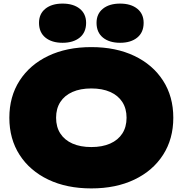

<svg xmlns="http://www.w3.org/2000/svg" viewBox="-20 -1030 1016 1068"><path d="M488 18Q351 18 248.5 -31Q146 -80 89 -168.5Q32 -257 32 -375Q32 -493 89 -581.5Q146 -670 248.5 -719Q351 -768 488 -768Q625 -768 727.5 -719Q830 -670 887 -581.5Q944 -493 944 -375Q944 -257 887 -168.5Q830 -80 727.5 -31Q625 18 488 18ZM488 -212Q549 -212 593 -231.5Q637 -251 660.5 -287.5Q684 -324 684 -375Q684 -426 660.5 -462.5Q637 -499 593 -518.5Q549 -538 488 -538Q427 -538 383 -518.5Q339 -499 315.5 -462.5Q292 -426 292 -375Q292 -324 315.5 -287.5Q339 -251 383 -231.5Q427 -212 488 -212ZM328 -792Q268 -792 232.5 -821Q197 -850 197 -903Q197 -953 232.5 -981.5Q268 -1010 328 -1010Q388 -1010 423.5 -981.5Q459 -953 459 -903Q459 -850 423.5 -821Q388 -792 328 -792ZM648 -792Q588 -792 552.5 -821Q517 -850 517 -903Q517 -953 552.5 -981.5Q588 -1010 648 -1010Q708 -1010 743.5 -981.5Q779 -953 779 -903Q779 -850 743.5 -821Q708 -792 648 -792Z"/></svg>

Font: Bounded
Style: Regular
Weight: 900
Designer: Vlad Churkin
Version: Version 1.0